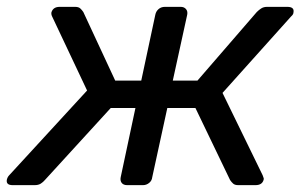

<svg xmlns="http://www.w3.org/2000/svg" viewBox="-45 -540 877 560"><path d="M-8 0Q-28 0 -25 -16Q-23 -24 -18 -29L209 -276L107 -492Q104 -498 105 -504Q110 -520 129 -520H174Q184 -520 189 -515.5Q194 -511 198 -505L291 -305H367L408 -497Q410 -507 417.5 -513.5Q425 -520 436 -520H482Q492 -520 497.5 -513.5Q503 -507 501 -497L459 -305H531L704 -505Q710 -511 717 -515.5Q724 -520 734 -520H793Q814 -520 811 -504Q811 -498 804 -492L604 -269L721 -29Q722 -25 723.5 -22Q725 -19 724 -16Q720 0 700 0H650Q640 0 635 -4.5Q630 -9 626 -15L525 -225H443L399 -23Q398 -13 390 -6.5Q382 0 372 0H326Q315 0 310 -6.5Q305 -13 307 -23L350 -225H278L86 -15Q81 -9 74 -4.5Q67 0 56 0Z"/></svg>

Font: Lubike
Style: Italic
Weight: 400
Italic angle: -12°
Foundry: Honoka55
Version: Version 1.000;July 22, 2022;FontCreator 14.0.0.2862 64-bit